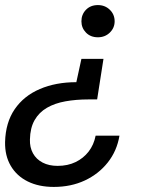

<svg xmlns="http://www.w3.org/2000/svg" viewBox="-23 -531 568 757"><path d="M385 -299 360 -139H325Q277 -139 235 -131.5Q193 -124 162 -106Q131 -88 113.5 -57.5Q96 -27 95 19Q94 50 107 73.5Q120 97 145 110Q170 123 204 123Q244 123 275 108Q306 93 326.5 66.5Q347 40 354 4H448Q438 64 402 109.5Q366 155 311.5 180.5Q257 206 189 206Q130 206 86.5 184.5Q43 163 19.5 123Q-4 83 -3 29Q-1 -48 35 -100.5Q71 -153 134 -180Q197 -207 278 -207L298 -299ZM363 -511Q391 -511 410 -492.5Q429 -474 429 -447Q429 -421 410 -402.5Q391 -384 363 -384Q334 -384 316 -402.5Q298 -421 298 -447Q298 -474 316 -492.5Q334 -511 363 -511Z"/></svg>

Font: DM Sans 20pt Medium
Style: Italic
Weight: 500
Italic angle: -10°
Version: Version 4.004;gftools[0.9.30]